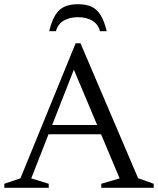

<svg xmlns="http://www.w3.org/2000/svg" viewBox="-28 -890 748 910"><path d="M175 -253.5V-297.5H508V-253.5ZM626.5 -45.5 700.5 -19V0H452V-19L539 -44.5L306 -598H337L120 -44.5L203 -19V0H-7.5V-19L69 -45L330.5 -685H353.5ZM341.5 -808.5Q302.5 -808.5 274.5 -792.5Q246.5 -776.5 237 -742H205Q217 -791 234.5 -819Q252 -847 278 -858.5Q304 -870 341.5 -870Q379.5 -870 405.2 -858.5Q431 -847 448.5 -819Q466 -791 478 -742H446Q436.5 -776.5 408.8 -792.5Q381 -808.5 341.5 -808.5Z"/></svg>

Font: Newsreader 24pt
Style: Regular
Weight: 400
Designer: Hugues Gentile
Foundry: Production Type
Version: Version 1.003